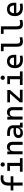

<svg xmlns="http://www.w3.org/2000/svg" viewBox="2826 -3610 794 6485"><g transform="rotate(-90 3222.5 -367.0)"><path d="M196.3 0V-312.5H33.2V-403.3H196.3V-473.6Q196.3 -742.2 441.4 -742.2Q497.1 -742.2 548.8 -732.4L538.1 -642.6Q507.3 -646.5 483.9 -647.9Q460.4 -649.4 438.5 -649.4Q299.8 -649.4 299.8 -478.5V-403.3H511.7V-312.5H299.8V0Z M664.1 0V-90.8H861.3V-426.8H693.4V-517.6H964.8V-90.8H1124V0ZM909.7 -599.6Q879.9 -599.6 858.6 -620.8Q837.4 -642.1 837.4 -671.9Q837.4 -702.1 858.6 -723.1Q879.9 -744.1 909.7 -744.1Q939.9 -744.1 960.9 -723.1Q981.9 -702.1 981.9 -671.9Q981.9 -642.1 960.9 -620.8Q939.9 -599.6 909.7 -599.6Z M1572.3 0V-336.9Q1572.3 -383.8 1547.9 -409.2Q1523.4 -434.6 1479.5 -434.6Q1357.4 -434.6 1357.4 -291V0H1253.9V-517.6H1347.7L1356 -423.8H1367.2Q1376 -527.3 1503.9 -527.3Q1585.9 -527.3 1630.9 -477.5Q1675.8 -427.7 1675.8 -336.9V0Z M2157.2 4.9 2152.3 -109.4H2142.1Q2136.2 -49.8 2091.6 -20Q2046.9 9.8 1974.6 9.8Q1893.6 9.8 1849.1 -29.3Q1804.7 -68.4 1804.7 -139.6Q1804.7 -221.7 1866 -265.6Q1927.2 -309.6 2039.1 -309.6Q2094.7 -309.6 2136.7 -301.3V-325.2Q2136.7 -377 2100.3 -401.1Q2064 -425.3 1992.2 -427.2L1868.2 -430.7L1877.9 -522.5L1982.4 -521Q2110.8 -519 2173.1 -465.6Q2235.4 -412.1 2235.4 -309.6V-93.8L2323.2 -83V0ZM2136.7 -221.7Q2111.8 -225.6 2087.2 -226.1Q2062.5 -226.6 2037.1 -226.6Q1902.3 -226.6 1902.3 -144.5Q1902.3 -110.4 1925.5 -91.8Q1948.7 -73.2 1991.2 -73.2Q2039.6 -73.2 2072 -89.8Q2104.5 -106.4 2120.6 -132.3Q2136.7 -158.2 2136.7 -185.5Z M2744.1 0V-336.9Q2744.1 -383.8 2719.7 -409.2Q2695.3 -434.6 2651.4 -434.6Q2529.3 -434.6 2529.3 -291V0H2425.8V-517.6H2519.5L2527.8 -423.8H2539.1Q2547.9 -527.3 2675.8 -527.3Q2757.8 -527.3 2802.7 -477.5Q2847.7 -427.7 2847.7 -336.9V0Z M3009.8 0V-91.8L3303.7 -425.8H3009.8V-517.6H3425.8V-425.8L3133.3 -91.8H3435.5V0Z M3593.8 0V-90.8H3791V-426.8H3623V-517.6H3894.5V-90.8H4053.7V0ZM3839.4 -599.6Q3809.6 -599.6 3788.3 -620.8Q3767.1 -642.1 3767.1 -671.9Q3767.1 -702.1 3788.3 -723.1Q3809.6 -744.1 3839.4 -744.1Q3869.6 -744.1 3890.6 -723.1Q3911.6 -702.1 3911.6 -671.9Q3911.6 -642.1 3890.6 -620.8Q3869.6 -599.6 3839.4 -599.6Z M4439.5 9.8Q4307.1 9.8 4235.1 -59.8Q4163.1 -129.4 4163.1 -259.8Q4163.1 -386.7 4224.1 -457Q4285.2 -527.3 4396.5 -527.3Q4501.5 -527.3 4558.8 -463.9Q4616.2 -400.4 4616.2 -279.3Q4616.2 -243.7 4613.3 -212.9H4263.7Q4277.3 -147.9 4325.2 -114.5Q4373 -81.1 4451.2 -81.1Q4483.4 -81.1 4514.6 -84.7Q4545.9 -88.4 4578.1 -94.7L4590.8 -3.9Q4544.9 4.9 4506.8 7.3Q4468.8 9.8 4439.5 9.8ZM4259.8 -292H4522.5Q4522.5 -361.8 4489.3 -399.2Q4456.1 -436.5 4397.5 -436.5Q4337.4 -436.5 4301.8 -398.9Q4266.1 -361.3 4259.8 -292Z M5057.6 9.8Q4967.8 9.8 4927.7 -39.1Q4887.7 -87.9 4887.7 -195.3V-641.6H4735.4V-732.4H4991.2V-200.2Q4991.2 -159.2 4999 -133.3Q5006.8 -107.4 5029.5 -95.2Q5052.2 -83 5096.7 -83Q5137.2 -83 5200.2 -101.6L5211.9 -10.7Q5172.4 0 5136 4.9Q5099.6 9.8 5057.6 9.8Z M5643.6 9.8Q5553.7 9.8 5513.7 -39.1Q5473.6 -87.9 5473.6 -195.3V-641.6H5321.3V-732.4H5577.1V-200.2Q5577.1 -159.2 5585 -133.3Q5592.8 -107.4 5615.5 -95.2Q5638.2 -83 5682.6 -83Q5723.1 -83 5786.1 -101.6L5797.9 -10.7Q5758.3 0 5721.9 4.9Q5685.5 9.8 5643.6 9.8Z M6197.3 9.8Q6064.9 9.8 5992.9 -59.8Q5920.9 -129.4 5920.9 -259.8Q5920.9 -386.7 5981.9 -457Q6043 -527.3 6154.3 -527.3Q6259.3 -527.3 6316.7 -463.9Q6374 -400.4 6374 -279.3Q6374 -243.7 6371.1 -212.9H6021.5Q6035.2 -147.9 6083 -114.5Q6130.9 -81.1 6209 -81.1Q6241.2 -81.1 6272.5 -84.7Q6303.7 -88.4 6335.9 -94.7L6348.6 -3.9Q6302.7 4.9 6264.6 7.3Q6226.6 9.8 6197.3 9.8ZM6017.6 -292H6280.3Q6280.3 -361.8 6247.1 -399.2Q6213.9 -436.5 6155.3 -436.5Q6095.2 -436.5 6059.6 -398.9Q6023.9 -361.3 6017.6 -292Z"/></g></svg>

Font: Cascadia Code NF
Style: Regular
Weight: 400
Monospace: yes
Designer: Aaron Bell
Foundry: Saja Typeworks
Version: Version 2404.023; ttfautohint (v1.8.4)